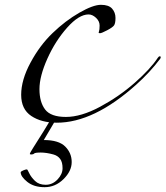

<svg xmlns="http://www.w3.org/2000/svg" viewBox="-20 -488 688 798"><path d="M636 -248Q640 -254 644 -254Q648 -254 648 -251Q648 -248 646 -244Q603 -187 546 -136Q370 22 216 22Q152 22 110 -6Q68 -34 68 -94Q68 -156 107 -228Q145 -299 198.5 -350.5Q252 -402 309.5 -435Q367 -468 399.5 -468Q432 -468 446 -452Q460 -436 460 -413.5Q460 -391 454 -382.5Q448 -374 425 -362Q402 -350 396 -350Q390 -350 390 -352Q390 -354 391 -356Q394 -364 394 -382Q394 -400 379 -414Q364 -428 348 -428Q308 -428 259 -373Q210 -318 177 -244.5Q144 -171 144 -117.5Q144 -64 167.5 -33Q191 -2 254 -2Q317 -2 395.5 -44Q474 -86 539.5 -143.5Q605 -201 636 -248ZM216 0Q216 4 162 94Q224 94 251 121Q278 148 278 185.5Q278 223 244 256.5Q210 290 165.5 290Q121 290 93.5 268Q66 246 66 228Q66 225 76 220.5Q86 216 92 216Q94 216 101.5 232Q109 248 125.5 264Q142 280 170 280Q198 280 219 258Q240 236 240 211Q240 186 230 172.5Q220 159 202 154Q173 146 149.5 146Q126 146 122 150Q118 154 111 154Q104 154 104 152Q104 148 118 126Q166 51 196 0Q198 -2 207 -2Q216 -2 216 0Z"/></svg>

Font: Miama
Style: Regular
Weight: 400
Italic angle: 16.5°
Designer: Linus Romer
Foundry: Linus Romer
Version: 0.32